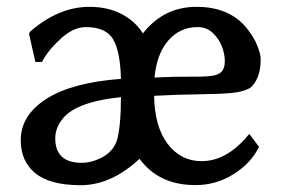

<svg xmlns="http://www.w3.org/2000/svg" viewBox="-20 -526 829 565"><path d="M41 -113.3Q41 -186.5 116.2 -234.9Q191.4 -283.2 335.9 -293.9Q334 -374 313 -410.2Q292 -446.3 232.4 -446.3Q196.3 -446.3 159.2 -412.6Q122.1 -378.9 103.5 -343.8H84L65.4 -426.8L69.3 -433.6Q153.3 -505.9 243.2 -505.9Q296.9 -505.9 337.4 -484.9Q377.9 -463.9 400.4 -427.7Q461.9 -505.9 558.1 -505.9Q654.3 -505.9 705.1 -444.3Q726.6 -418 736.8 -392.6Q747.1 -367.2 747.1 -351.6Q747.1 -293.9 715.8 -266.6H714.8Q693.4 -254.9 656.7 -252Q620.1 -249 564.9 -248.5Q509.8 -248 433.6 -244.1Q434.6 -154.3 473.1 -103Q511.7 -51.8 573.2 -51.8Q647.5 -51.8 710.9 -128.9L713.9 -131.8L742.2 -93.8Q718.8 -45.9 667.5 -13.7Q616.2 18.6 556.6 18.6Q448.2 19.5 390.6 -58.6Q306.6 19.5 216.3 19Q126 18.6 83.5 -16.6Q41 -51.8 41 -113.3ZM142.6 -119.1Q142.6 -46.9 220.7 -46.9Q251 -46.9 282.2 -64Q313.5 -81.1 324.2 -113.3Q335.9 -155.3 335.9 -240.2Q196.3 -225.6 160.2 -170.9Q142.6 -146.5 142.6 -119.1ZM434.6 -297.9Q494.1 -300.8 535.2 -300.3Q576.2 -299.8 599.1 -302.2Q622.1 -304.7 631.8 -314.9Q641.6 -325.2 641.6 -346.2Q641.6 -367.2 632.8 -389.6Q624 -412.1 606 -429.2Q587.9 -446.3 561.5 -446.3Q509.8 -446.3 475.6 -407.2Q441.4 -368.2 434.6 -297.9Z"/></svg>

Font: GenEi LateMin P v2
Style: Medium
Weight: 500
Designer: o_tamon (Modified)
Foundry: o_tamon / Adobe Systems Incorporated / FONT 910 / Philipp H. Poll
Version: Version 2.1;Original Version 1.004